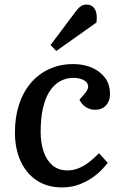

<svg xmlns="http://www.w3.org/2000/svg" viewBox="-20 -802 539 836"><path d="M299 -523Q345 -523 381 -507Q417 -491 438 -462.5Q459 -434 459 -392Q459 -362 441.5 -343Q424 -324 393 -324Q372 -324 353.5 -336Q335 -348 326 -368L348 -393Q367 -415 363.5 -430.5Q360 -446 342 -454.5Q324 -463 300 -463Q267 -463 240 -447.5Q213 -432 194.5 -402Q176 -372 166.5 -328.5Q157 -285 157 -228Q157 -181 169.5 -143Q182 -105 208 -82.5Q234 -60 274 -60Q298 -60 321 -69Q344 -78 366.5 -95Q389 -112 411 -135L449 -93Q440 -81 423 -63Q406 -45 380.5 -27.5Q355 -10 322.5 2Q290 14 250 14Q186 14 140 -16.5Q94 -47 69.5 -101Q45 -155 45 -225Q45 -290 62 -344Q79 -398 112 -438Q145 -478 192.5 -500.5Q240 -523 299 -523ZM309 -751Q321 -767 331.5 -774.5Q342 -782 357 -782Q381 -782 393 -762Q405 -742 400 -704L225 -580L200 -606Z"/></svg>

Font: Literata Medium
Style: Italic
Weight: 500
Italic angle: -2°
Designer: Latin by Veronika Burian and Jose Scaglione. Greek by Irene Vlachou. Cyrillic by Vera Evstafieva
Foundry: TypeTogether
Version: Version 3.103;gftools[0.9.29]